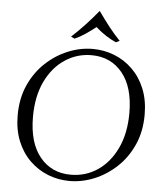

<svg xmlns="http://www.w3.org/2000/svg" viewBox="-59 -931 862 999"><g transform="rotate(5 372.0 -432.0)"><path d="M403 -680Q462 -680 515.5 -659Q569 -638 611 -597Q653 -556 677 -497Q701 -438 701 -362Q701 -275 670 -205.5Q639 -136 587 -87Q535 -38 471 -11.5Q407 15 341 15Q282 15 228.5 -6Q175 -27 133 -68Q91 -109 67 -168Q43 -227 43 -303Q43 -390 74 -459.5Q105 -529 157 -578Q209 -627 273 -653.5Q337 -680 403 -680ZM345 -18Q422 -18 484.5 -60Q547 -102 584 -180Q621 -258 621 -364Q621 -499 560.5 -573Q500 -647 399 -647Q323 -647 260 -605Q197 -563 160 -485.5Q123 -408 123 -301Q123 -166 183.5 -92Q244 -18 345 -18ZM519 -725Q465 -748 412 -795Q384 -773 356.5 -754.5Q329 -736 303 -725L284 -734Q355 -799 420 -879H422Q450 -839 478.5 -802.5Q507 -766 538 -734Z"/></g></svg>

Font: Bona Nova SC
Style: Italic
Weight: 400
Italic angle: -4°
Designer: Mateusz Machalski
Foundry: Capitalics
Version: Version 4.001; ttfautohint (v1.8.4.7-5d5b)